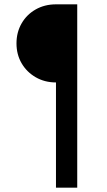

<svg xmlns="http://www.w3.org/2000/svg" viewBox="-20 -765 493 885"><path d="M238 100H336V-745H238Q186 -745 144.5 -721.5Q103 -698 79.5 -657Q56 -616 56 -565Q56 -514 79.5 -473.5Q103 -433 144.5 -409Q186 -385 238 -385Z"/></svg>

Font: Plus Jakarta Sans Medium
Style: Regular
Weight: 500
Designer: Gumpita Rahayu
Foundry: Tokotype
Version: Version 2.004; ttfautohint (v1.8.3)